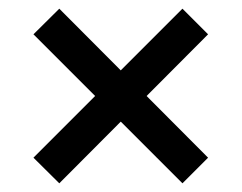

<svg xmlns="http://www.w3.org/2000/svg" viewBox="-20 -601 556 442"><path d="M116.5 -179 57 -238 199 -380 57 -522 116.5 -581 258 -439 400 -581 459 -522 317.5 -380 459 -238 400 -179 258 -321Z"/></svg>

Font: Encode Sans SmExp Md
Style: Regular
Weight: 500
Width: 6
Designer: Multiple Designers
Foundry: Impallari Type
Version: Version 3.002; ttfautohint (v1.8.3) -l 8 -r 50 -G 200 -x 14 